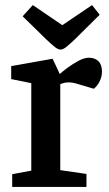

<svg xmlns="http://www.w3.org/2000/svg" viewBox="-20 -735 427 755"><path d="M28 0V-50L103 -64V-408L24 -424V-475L187 -504L215 -444Q226 -454 245.5 -468.5Q265 -483 288 -495.5Q311 -508 330 -508Q353 -508 367 -494.5Q381 -481 381 -453Q381 -435 372.5 -416.5Q364 -398 349 -386L288 -404Q276 -408 267 -409.5Q258 -411 250 -411Q240 -411 232 -409Q224 -407 217 -404V-66L320 -51V0ZM218 -540Q208 -540 194 -551.5Q180 -563 162 -580L69 -671L109 -715L225 -636L342 -715L372 -677L274 -580Q255 -562 241.5 -551Q228 -540 218 -540Z"/></svg>

Font: Faustina SemiBold
Style: Regular
Weight: 600
Designer: Alfonso Garcia
Foundry: http://www.omnibus-type.com
Version: Version 1.200